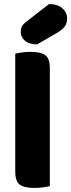

<svg xmlns="http://www.w3.org/2000/svg" viewBox="-20 -916 350 944"><path d="M221 -896Q263 -896 286.5 -875.5Q310 -855 310 -825Q310 -805 300.5 -789Q291 -773 263 -756L163 -698Q123 -698 102.5 -716Q82 -734 82 -758Q82 -770 85.5 -781Q89 -792 105 -806ZM55 -72V-652Q66 -655 86.5 -658Q107 -661 131 -661Q181 -661 203 -644.5Q225 -628 225 -581V-1Q214 2 193.5 5Q173 8 149 8Q99 8 77 -8.5Q55 -25 55 -72Z"/></svg>

Font: Baloo 2 Latin ExtraBold
Style: Regular
Weight: 400
Designer: Sarang Kulkarni and Ek Type
Foundry: Ek Type
Version: Version 1.001